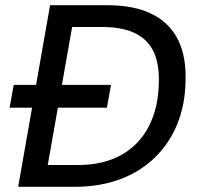

<svg xmlns="http://www.w3.org/2000/svg" viewBox="-20 -720 761 740"><path d="M17 -305 33 -393H408L392 -305ZM50 0 173 -700H391Q499 -700 567.5 -665Q636 -630 667.5 -564Q699 -498 695 -404Q693 -314 662.5 -240Q632 -166 576 -112Q520 -58 442.5 -29Q365 0 267 0ZM164 -84H279Q378 -84 447 -122.5Q516 -161 553 -232Q590 -303 592 -398Q595 -469 573.5 -517.5Q552 -566 502.5 -591Q453 -616 372 -616H258Z"/></svg>

Font: DM Sans 17pt Medium
Style: Italic
Weight: 500
Italic angle: -10°
Version: Version 4.004;gftools[0.9.30]